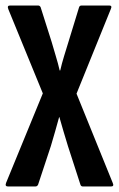

<svg xmlns="http://www.w3.org/2000/svg" viewBox="-20 -675 430 695"><path d="M9 0Q-3 0 2 -13L135 -337L10 -642Q5 -655 16 -655H118Q124 -655 127 -649L167 -523Q174 -498 182 -472Q190 -446 196 -420H198Q204 -446 212 -472Q220 -498 228 -524L266 -648Q268 -655 275 -655H376Q387 -655 381 -642L257 -336L388 -13Q394 0 382 0H280Q273 0 271 -7L226 -146Q218 -173 210 -199Q202 -225 195 -251H194Q187 -225 179.5 -199Q172 -173 164 -146L118 -7Q115 0 108 0Z"/></svg>

Font: Sofia Sans Extra Condensed
Style: Bold
Weight: 700
Designer: Botio Nikoltchev, Ani Petrova
Foundry: lettersoup
Version: Version 4.101